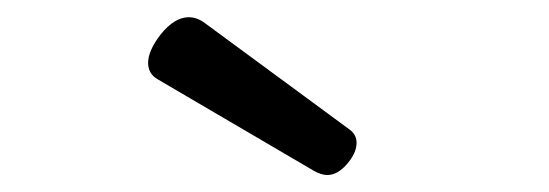

<svg xmlns="http://www.w3.org/2000/svg" viewBox="-20 -711 640 224"><path d="M388.2 -559.6Q396 -553.7 396 -544.4Q396 -532.2 384.3 -519Q373.5 -506.8 361.8 -506.8Q355 -506.8 346.2 -511.7L163.6 -618.7Q152.8 -625 152.8 -637.7Q152.8 -651.9 167.5 -670.9Q183.6 -690.9 200.2 -690.9Q209.5 -690.9 218.3 -684.6Z"/></svg>

Font: Courier Prime Sans
Style: Regular
Weight: 400
Designer: Alan Dague-Greene
Foundry: Quote-Unquote Apps
Version: Version 3.020